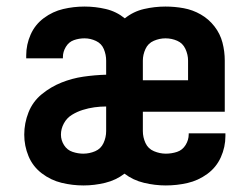

<svg xmlns="http://www.w3.org/2000/svg" viewBox="-20 -558 760 586"><path d="M235 8Q268 8 301 0Q334 -8 360 -28Q386 -8 419.5 0Q453 8 486 8Q520 8 552.5 0.5Q585 -7 612.5 -27Q640 -47 654 -78Q668 -109 668 -143Q668 -147 668 -151H556Q556 -149 556 -148Q556 -131 546.5 -115.5Q537 -100 520.5 -94.5Q504 -89 486 -89Q468 -89 450 -96.5Q432 -104 424 -121.5Q416 -139 416 -158V-217H666V-373Q666 -401 659 -428Q652 -455 634.5 -477.5Q617 -500 592.5 -514Q568 -528 540.5 -533Q513 -538 485 -538Q452 -538 419.5 -530.5Q387 -523 361 -502Q335 -523 303 -530.5Q271 -538 238 -538Q205 -538 173 -530.5Q141 -523 114 -503Q87 -483 73.5 -452.5Q60 -422 60 -389Q60 -385 60 -380H172Q172 -382 172 -384Q172 -400 181 -415Q190 -430 205.5 -435.5Q221 -441 238 -441Q256 -441 273 -433Q290 -425 297 -408Q304 -391 304 -373V-330Q269 -329 234.5 -324Q200 -319 167.5 -306Q135 -293 107.5 -270.5Q80 -248 67 -215Q54 -182 54 -147Q54 -113 67 -81.5Q80 -50 107.5 -29Q135 -8 168 0Q201 8 235 8ZM416 -313V-373Q416 -391 424 -408.5Q432 -426 449.5 -433.5Q467 -441 485 -441Q504 -441 521 -433.5Q538 -426 546 -408.5Q554 -391 554 -373V-313ZM234 -89Q218 -89 201.5 -94.5Q185 -100 175.5 -115Q166 -130 166 -147Q166 -165 175 -181.5Q184 -198 199.5 -207.5Q215 -217 232.5 -222.5Q250 -228 268 -230.5Q286 -233 304 -233V-158Q304 -139 296 -121.5Q288 -104 270.5 -96.5Q253 -89 234 -89Z"/></svg>

Font: Iosevka Sparkle Semibold
Style: Regular
Weight: 600
Designer: Belleve Invis
Foundry: Belleve Invis
Version: Version 4.5.0; ttfautohint (v1.8.3)